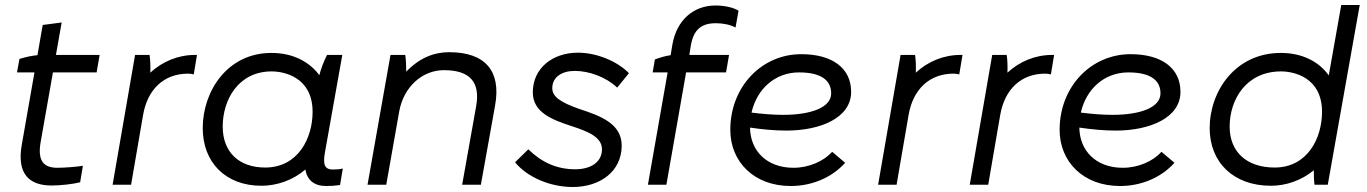

<svg xmlns="http://www.w3.org/2000/svg" viewBox="-20 -740 5475 769"><path d="M187 3C223 3 275 -3 301 -10L312 -76C289 -72 237 -68 210 -68C156 -68 129 -94 143 -172L192 -450H367L379 -520H204L227 -650L151 -640L130 -519C107 -517 80 -511 58 -504L48 -450H118L67 -159C47 -42 98 3 187 3Z M431 0H505L553 -279C571 -384 638 -445 733 -445C741 -445 749 -444 756 -442L769 -520H761C692 -520 630 -493 582 -449C583 -474 582 -501 579 -520H521Z M1286 5C1306 5 1322 4 1342 1L1353 -65C1340 -62 1327 -61 1313 -61C1281 -61 1273 -80 1281 -127L1351 -520H1290C1277 -495 1266 -466 1259 -439C1218 -494 1152 -528 1067 -528C890 -528 792 -374 792 -227C792 -90 883 4 1027 4C1089 4 1153 -18 1203 -61C1210 -19 1238 5 1286 5ZM1068 -454C1118 -454 1232 -431 1232 -292C1232 -188 1175 -69 1042 -69C937 -69 872 -131 872 -233C872 -341 935 -454 1068 -454Z M1452 0H1527L1579 -294C1597 -393 1672 -459 1758 -459C1860 -459 1905 -413 1887 -314L1831 0H1906L1963 -318C1988 -456 1923 -531 1779 -531C1718 -531 1660 -508 1607 -453C1607 -477 1606 -502 1603 -520H1544Z M2274 9C2383 9 2470 -53 2470 -157C2470 -245 2384 -276 2305 -302C2221 -331 2192 -354 2192 -387C2192 -431 2230 -456 2282 -456C2340 -456 2408 -431 2452 -389L2499 -447C2451 -496 2368 -529 2295 -529C2193 -529 2114 -467 2114 -370C2114 -289 2193 -260 2269 -235C2333 -214 2391 -192 2391 -142C2391 -90 2345 -62 2284 -62C2210 -62 2149 -90 2096 -142L2043 -90C2093 -29 2185 9 2274 9Z M2603 -502 2594 -450H2654L2575 0H2649L2728 -450H2888L2900 -520H2741L2747 -558C2758 -623 2791 -647 2847 -647C2878 -647 2904 -641 2926 -630L2938 -697C2917 -711 2878 -718 2846 -718C2758 -718 2690 -660 2673 -561L2666 -519C2645 -516 2622 -509 2603 -502Z M3147 5C3230 5 3310 -27 3365 -88L3313 -132C3280 -95 3221 -68 3158 -68C3051 -68 2985 -136 2984 -229C3031 -222 3081 -217 3130 -217C3266 -217 3389 -268 3389 -372C3389 -467 3314 -523 3189 -523C3031 -523 2905 -393 2905 -220C2905 -92 3000 5 3147 5ZM2990 -289C3011 -383 3084 -450 3180 -450C3271 -450 3309 -417 3309 -366C3309 -310 3230 -280 3116 -280C3075 -280 3031 -284 2990 -289Z M3497 0H3571L3619 -279C3637 -384 3704 -445 3799 -445C3807 -445 3815 -444 3822 -442L3835 -520H3827C3758 -520 3696 -493 3648 -449C3649 -474 3648 -501 3645 -520H3587Z M3864 0H3938L3986 -279C4004 -384 4071 -445 4166 -445C4174 -445 4182 -444 4189 -442L4202 -520H4194C4125 -520 4063 -493 4015 -449C4016 -474 4015 -501 4012 -520H3954Z M4466 5C4549 5 4629 -27 4684 -88L4632 -132C4599 -95 4540 -68 4477 -68C4370 -68 4304 -136 4303 -229C4350 -222 4400 -217 4449 -217C4585 -217 4708 -268 4708 -372C4708 -467 4633 -523 4508 -523C4350 -523 4224 -393 4224 -220C4224 -92 4319 5 4466 5ZM4309 -289C4330 -383 4403 -450 4499 -450C4590 -450 4628 -417 4628 -366C4628 -310 4549 -280 4435 -280C4394 -280 4350 -284 4309 -289Z M5245 0H5298L5426 -720H5352L5302 -438C5262 -494 5195 -528 5110 -528C4927 -528 4825 -374 4825 -227C4825 -90 4920 4 5070 4C5131 4 5192 -17 5242 -58C5242 -34 5243 -12 5245 0ZM5111 -454C5161 -454 5275 -431 5275 -292C5275 -188 5218 -69 5085 -69C4974 -69 4905 -131 4905 -233C4905 -341 4971 -454 5111 -454Z"/></svg>

Font: Fixel Display 20240404
Style: Italic
Weight: 400
Italic angle: -10°
Designer: AlfaBravo + MacPaw
Foundry: Kyrylo Tkachov, Marchela Mozhyna, Serhii Makarenko, Maria Weinstein, Zakhar Kryvoshyya
Version: Version 1.211;Glyphs 3.2 (3225)